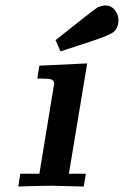

<svg xmlns="http://www.w3.org/2000/svg" viewBox="-20 -682 453 702"><path d="M46.9 0 54.2 -46.9H124L175.8 -362.8Q175.8 -364.7 177 -369.4Q178.2 -374 178.2 -375Q178.2 -389.2 165.5 -392.1Q152.8 -395 116.2 -395L124 -441.9L298.8 -450.2L231.9 -46.9H293.9L286.1 0Q189.9 -2.9 168.9 -2.9Q122.1 -2.9 46.9 0ZM183.1 -535.2Q324.2 -647.9 337.9 -655.8Q349.1 -660.6 363.3 -662.1H364.3Q386.2 -662.1 399.7 -645.5Q413.1 -628.9 413.1 -607.9Q413.1 -574.7 388.2 -560.3Q363.3 -545.9 265.1 -515.1Q225.1 -502 201.2 -494.1Z"/></svg>

Font: CMU Serif Extra
Style: BoldSlanted
Weight: 700
Italic angle: -9.46001°
Version: Version 0.7.0